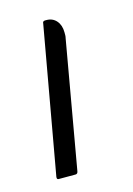

<svg xmlns="http://www.w3.org/2000/svg" viewBox="-68 -400 306 441"><g transform="rotate(-15 85.0 -180.0)"><path d="M18 0Q14 0 14 -4V-6L76 -354Q76 -360 82 -360H85Q100 -360 109 -349.5Q118 -339 118 -322Q118 -318 118 -315Q118 -312 117 -308L64 -6Q63 0 58 0Z"/></g></svg>

Font: Zain Light
Style: Italic
Weight: 300
Italic angle: -10°
Designer: Zain,Boutros
Foundry: Mobile Telecommunications Company (Zain), 2024
Version: Version 1.51; ttfautohint (v1.8.4)